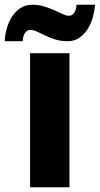

<svg xmlns="http://www.w3.org/2000/svg" viewBox="-57 -787 420 807"><path d="M234.9 0H69.3V-563.5H234.9ZM342.8 -767.1Q340.8 -742.7 333.5 -715.8Q326.2 -689 312.3 -666.3Q298.3 -643.6 277.3 -628.7Q256.3 -613.8 227.5 -613.8Q198.7 -613.8 175.5 -621.1Q152.3 -628.4 133.5 -637.5Q114.7 -646.5 99.4 -653.8Q84 -661.1 70.3 -661.1Q61.5 -661.1 55.7 -656.5Q49.8 -651.9 45.9 -644.8Q42 -637.7 40.3 -629.4Q38.6 -621.1 38.6 -613.8H-37.1Q-36.1 -639.2 -28.8 -666.3Q-21.5 -693.4 -7.3 -715.8Q6.8 -738.3 28.3 -752.7Q49.8 -767.1 79.6 -767.1Q106 -767.1 129.2 -759.8Q152.3 -752.4 171.6 -743.9Q190.9 -735.4 206.3 -728Q221.7 -720.7 232.9 -720.7Q241.2 -720.7 247.3 -725.3Q253.4 -730 257.1 -736.8Q260.7 -743.7 262.7 -752Q264.6 -760.3 264.6 -767.1Z"/></svg>

Font: Aclonica
Style: Regular
Weight: 400
Designer: Astigmatic (AOETI)
Foundry: Astigmatic (AOETI)
Version: Version 1.000